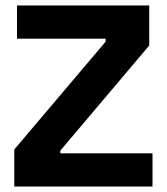

<svg xmlns="http://www.w3.org/2000/svg" viewBox="-20 -680 609 700"><path d="M32 0V-135L365 -528V-539H42V-660H524V-514L200 -131V-121H536V0Z"/></svg>

Font: Bricolage Grotesque 48pt Condensed ExtraBold
Style: Bold
Weight: 700
Version: Version 1.000;gftools[0.9.30]